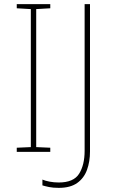

<svg xmlns="http://www.w3.org/2000/svg" viewBox="-20 -734 554 928"><path d="M223 0H61V-20L129 -23V-690L61 -694V-714H223V-694L155 -690V-23L223 -20ZM264 174Q236 174 217 170Q198 166 185 162V134Q199 140 220 144Q241 148 264 148Q336 148 362.5 105.5Q389 63 389 -5V-714H415V-2Q415 47 400.5 87Q386 127 353 150.5Q320 174 264 174Z"/></svg>

Font: Noto Sans Cherokee Thin
Style: Regular
Weight: 100
Designer: Monotype Design Team
Foundry: Monotype Imaging Inc.
Version: Version 2.001; ttfautohint (v1.8.4.7-5d5b)